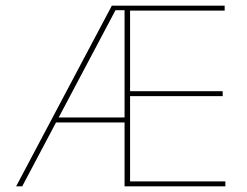

<svg xmlns="http://www.w3.org/2000/svg" viewBox="-20 -659 875 679"><path d="M37 0 375.5 -639H426V-623H388.5L58.5 0ZM172.5 -226V-243.5H427V-226ZM427 0V-17.5H777V0ZM420.5 0V-639H440V0ZM430.5 -319V-336.5H767.5V-319ZM426 -621.5V-639H774.5V-621.5Z"/></svg>

Font: Anek Bangla Thin
Style: Regular
Weight: 250
Designer: Sulekha Rajkumar (Bangla), Yesha Goshar (Latin)
Foundry: Ek Type
Version: Version 1.003